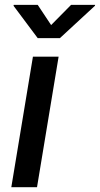

<svg xmlns="http://www.w3.org/2000/svg" viewBox="-20 -783 418 803"><path d="M27.3 0 117.7 -545.9H225.1L134.8 0ZM137.7 -762.7 193.8 -678.2 277.3 -762.7H377.9L377 -758.8L230.5 -623.5H137.7L36.6 -758.8L37.6 -762.7Z"/></svg>

Font: Inter Medium
Style: Italic
Weight: 500
Italic angle: -9.3988°
Designer: Rasmus Andersson
Foundry: rsms
Version: Version 4.001;git-66647c0bb